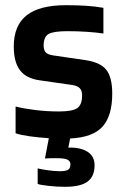

<svg xmlns="http://www.w3.org/2000/svg" viewBox="-20 -524 480 739"><path d="M344 112Q344 155 317 175Q290 195 230 195Q199 195 167.5 191.5Q136 188 125 184V124Q135 127 162 131Q189 135 210 135Q233 135 242 129.5Q251 124 251 108Q251 96 239.5 90.5Q228 85 202 85Q184 85 174.5 85Q165 85 153 86L168 8Q126 5 93.5 0.5Q61 -4 40 -11V-114Q71 -106 116 -100.5Q161 -95 207 -95Q259 -95 277.5 -108Q296 -121 296 -157Q296 -175 287 -184.5Q278 -194 257 -197L132 -215Q81 -222 57 -253.5Q33 -285 33 -345Q33 -426 82.5 -465Q132 -504 233 -504Q274 -504 308 -502Q342 -500 378 -494V-395Q352 -399 315.5 -401.5Q279 -404 240 -404Q187 -404 167.5 -393.5Q148 -383 148 -348Q148 -331 156 -322.5Q164 -314 183 -311L306 -293Q365 -285 388.5 -256Q412 -227 412 -164Q412 -78 374.5 -36.5Q337 5 250 9L243 44Q291 43 317.5 60.5Q344 78 344 112Z"/></svg>

Font: Blinker SemiBold
Style: Regular
Weight: 600
Designer: Juergen Huber
Foundry: supertype
Version: Version 1.015;PS 1.15;hotconv 1.0.88;makeotf.lib2.5.647800